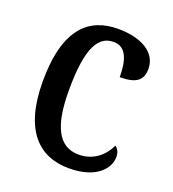

<svg xmlns="http://www.w3.org/2000/svg" viewBox="-108 -630 651 723"><g transform="rotate(20 217.5 -268.5)"><path d="M248 10C359 10 402 -46 402 -91C402 -110 395 -122 384 -130C364 -87 324 -51 265 -51C183 -51 148 -125 148 -266C148 -443 186 -495 245 -495C297 -495 311 -442 311 -378C378 -378 402 -399 402 -444C402 -508 340 -547 244 -547C131 -547 44 -480 44 -265C44 -68 128 10 248 10Z"/></g></svg>

Font: Noto Serif Bengali Condensed Medium
Style: Regular
Weight: 500
Width: 3
Designer: Juan Bruce, Universal Thirst, Indian Type Foundry and the Monotype Design Team.
Foundry: Monotype Imaging Inc.
Version: Version 2.003